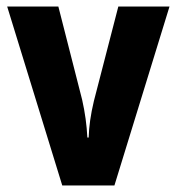

<svg xmlns="http://www.w3.org/2000/svg" viewBox="-20 -569 542 589"><path d="M171 0H331L500 -549H343L268 -259C258 -217 253 -181 252 -147H248C246 -186 241 -223 232 -263L159 -549H2Z"/></svg>

Font: Noto Sans Gurmukhi Condensed ExtraBold
Style: Regular
Weight: 800
Width: 3
Designer: Jelle Bosma - Monotype Design Team
Foundry: Monotype Imaging Inc.
Version: Version 2.004